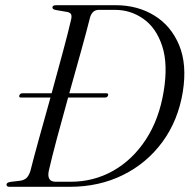

<svg xmlns="http://www.w3.org/2000/svg" viewBox="-20 -720 745 740"><path d="M5 -8.5Q5 -16.5 20.5 -19L58 -23.5Q72.5 -25.5 81.5 -33.5Q90.5 -41.5 97 -60.5Q109.5 -110.5 130.5 -186.2Q151.5 -262 174.5 -344H61Q52 -344 54.5 -352Q57 -360.5 66.5 -360.5H179Q201.5 -442.5 222 -518.5Q242.5 -594.5 254 -644.5Q257.5 -659 253.5 -665.8Q249.5 -672.5 235.5 -674.5L197.5 -681Q182 -683.5 182 -691Q182 -700 197 -700H425Q510 -700 574.8 -660.2Q639.5 -620.5 670.5 -545.8Q701.5 -471 684.5 -365.5Q666.5 -255.5 606.2 -173.2Q546 -91 454 -45.5Q362 0 248.5 0H17Q5 0 5 -8.5ZM252.5 -19.5Q341.5 -19.5 416.5 -62Q491.5 -104.5 542.5 -182.8Q593.5 -261 611 -368.5Q628 -472.5 605.2 -542.2Q582.5 -612 533.2 -647Q484 -682 423 -682H361Q335.5 -682 327 -652.5Q314 -600.5 292.2 -522.2Q270.5 -444 247 -360.5H390Q399 -360.5 396.5 -352Q394 -344 384 -344H242.5Q219.5 -261.5 199.2 -185.8Q179 -110 168 -61.5Q159.5 -19.5 195 -19.5Z"/></svg>

Font: Fraunces 72pt S000 Light
Style: Italic
Weight: 300
Italic angle: -16°
Version: Version 1.000; ttfautohint (v1.8.3)